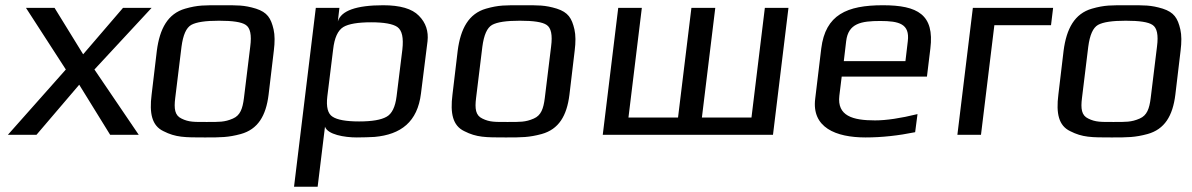

<svg xmlns="http://www.w3.org/2000/svg" viewBox="-20 -514 4544 732"><path d="M509 0 340 -249 558 -484H449L297 -307L188 -484H79L231 -249L10 0H119L282 -191L400 0Z M1024 -321C1028 -353 1028 -380 1023 -402C1013 -445 999 -467 956 -481C910 -495 886 -494 823 -494C760 -494 735 -495 686 -481C620 -462 589 -405 578 -321L558 -153C549 -82 559 -35 603 -14C650 10 684 10 761 10C822 10 850 10 898 -3C963 -21 994 -72 1004 -153ZM910 -140C905 -100 896 -74 868 -62C836 -48 815 -49 768 -49C721 -49 700 -48 672 -62C646 -74 643 -100 648 -140L672 -336C678 -381 690 -408 709 -419C729 -430 764 -435 815 -435C867 -435 901 -430 917 -419C934 -408 940 -381 934 -336Z M1340 10C1366 10 1389 9 1408 8C1508 -1 1572 -49 1585 -158L1610 -357C1614 -394 1604 -427 1577 -454C1551 -481 1505 -494 1441 -494C1338 -494 1280 -473 1268 -432L1274 -484H1184L1101 198H1191L1219 -31C1229 -1 1293 10 1340 10ZM1492 -147C1487 -106 1474 -80 1454 -69C1433 -57 1399 -51 1349 -51C1300 -51 1266 -57 1248 -69C1230 -80 1223 -106 1228 -147L1250 -325C1255 -370 1268 -398 1289 -411C1309 -423 1345 -429 1395 -429C1444 -429 1478 -423 1495 -411C1513 -398 1519 -370 1514 -325Z M2171 -321C2175 -353 2175 -380 2170 -402C2160 -445 2146 -467 2103 -481C2057 -495 2033 -494 1970 -494C1907 -494 1882 -495 1833 -481C1767 -462 1736 -405 1725 -321L1705 -153C1696 -82 1706 -35 1750 -14C1797 10 1831 10 1908 10C1969 10 1997 10 2045 -3C2110 -21 2141 -72 2151 -153ZM2057 -140C2052 -100 2043 -74 2015 -62C1983 -48 1962 -49 1915 -49C1868 -49 1847 -48 1819 -62C1793 -74 1790 -100 1795 -140L1819 -336C1825 -381 1837 -408 1856 -419C1876 -430 1911 -435 1962 -435C2014 -435 2048 -430 2064 -419C2081 -408 2087 -381 2081 -336Z M2927 0 2986 -484H2896L2845 -66H2656L2707 -484H2616L2565 -66H2376L2427 -484H2337L2278 0Z M3346 -494C3209 -494 3127 -458 3111 -329L3088 -138C3074 -28 3166 10 3280 10C3342 10 3405 3 3469 -10L3478 -79C3413 -63 3359 -55 3316 -55C3231 -55 3171 -72 3180 -149L3189 -222H3514L3527 -329C3543 -458 3479 -494 3346 -494ZM3336 -434C3408 -434 3449 -423 3441 -357L3432 -281H3197L3206 -357C3214 -425 3263 -434 3336 -434Z M3987 -418 3995 -484H3689L3630 0H3720L3771 -418Z M4481 -321C4485 -353 4485 -380 4480 -402C4470 -445 4456 -467 4413 -481C4367 -495 4343 -494 4280 -494C4217 -494 4192 -495 4143 -481C4077 -462 4046 -405 4035 -321L4015 -153C4006 -82 4016 -35 4060 -14C4107 10 4141 10 4218 10C4279 10 4307 10 4355 -3C4420 -21 4451 -72 4461 -153ZM4367 -140C4362 -100 4353 -74 4325 -62C4293 -48 4272 -49 4225 -49C4178 -49 4157 -48 4129 -62C4103 -74 4100 -100 4105 -140L4129 -336C4135 -381 4147 -408 4166 -419C4186 -430 4221 -435 4272 -435C4324 -435 4358 -430 4374 -419C4391 -408 4397 -381 4391 -336Z"/></svg>

Font: Gamestation Text
Style: Italic
Weight: 400
Designer: Jonas Hecksher
Foundry: Jonas Hecksher, Playtypeª, e-types AS
Version: Version 1.003